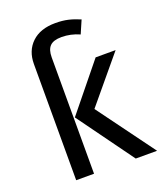

<svg xmlns="http://www.w3.org/2000/svg" viewBox="-139 -840 786 930"><g transform="rotate(-20 254.5 -375.0)"><path d="M184 -600V0H92V-599Q92 -667 135.5 -708.5Q179 -750 257 -750Q293 -750 321.5 -743.5Q350 -737 383 -723L354 -656Q309 -676 262 -676Q220 -676 202 -657.5Q184 -639 184 -600ZM509 0H399L190 -288L384 -527H487L293 -294Z"/></g></svg>

Font: Fira GO
Style: Regular
Weight: 400
Designer: Carrois Corporate
Foundry: Carrois Corporate GbR
Version: Version 0.300